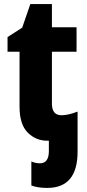

<svg xmlns="http://www.w3.org/2000/svg" viewBox="-20 -683 426 943"><path d="M212 240Q361 240 361 62V-135Q315 -117 282 -117Q235 -117 235 -174V-429H356V-549H235V-663H129L89 -547L17 -501V-429H76V-159Q76 -72 116 -32Q156 8 211 8H220V59Q220 119 176 119Q154 119 134 110V228Q165 240 212 240Z"/></svg>

Font: Noto Sans Display SemiCondensed Extra
Style: Regular
Weight: 800
Width: 4
Designer: Monotype Design Team
Foundry: Monotype Imaging Inc.
Version: Version 1.900